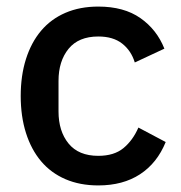

<svg xmlns="http://www.w3.org/2000/svg" viewBox="-20 -552 550 584"><path d="M279 12Q223 12 179 -7Q135 -26 105 -61.5Q75 -97 59 -147.5Q43 -198 43 -260Q43 -322 59 -372.5Q75 -423 105 -458.5Q135 -494 179 -513Q223 -532 279 -532Q357 -532 407 -497Q457 -462 480 -404L390 -362Q379 -398 351.5 -419.5Q324 -441 279 -441Q219 -441 188.5 -403.5Q158 -366 158 -306V-213Q158 -153 188.5 -115.5Q219 -78 279 -78Q327 -78 355.5 -101.5Q384 -125 401 -164L484 -120Q458 -56 406 -22Q354 12 279 12Z"/></svg>

Font: IBM Plex Sans Hebrew Medm
Style: Regular
Weight: 500
Designer: Mike Abbink, Paul van der Laan, Pieter van Rosmalen, Yanek Iontef
Foundry: Bold Monday
Version: Version 1.3